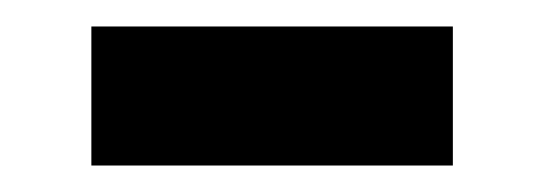

<svg xmlns="http://www.w3.org/2000/svg" viewBox="-20 -359 410 145"><path d="M49 -234H322V-339H49Z"/></svg>

Font: Noto Sans JP
Style: Bold
Weight: 700
Designer: Ryoko NISHIZUKA  (kana, bopomofo & ideographs); Paul D. Hunt (Latin, Greek & Cyrillic); Sandoll Communications , Soo-you
Foundry: Adobe
Version: Version 2.002;hotconv 1.0.116;makeotfexe 2.5.65601